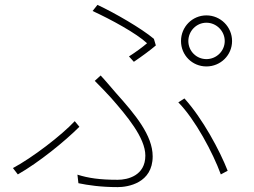

<svg xmlns="http://www.w3.org/2000/svg" viewBox="-20 -755 1040 786"><path d="M751 -587C751 -628 784 -662 825 -662C866 -662 900 -628 900 -587C900 -546 866 -513 825 -513C784 -513 751 -546 751 -587ZM721 -587C721 -529 767 -483 825 -483C883 -483 930 -529 930 -587C930 -645 883 -692 825 -692C767 -692 721 -645 721 -587ZM528 -502C562 -525 597 -551 618 -569L610 -596C559 -639 448 -703 379 -735L359 -710C435 -675 538 -619 582 -578C566 -564 535 -541 508 -524ZM301 -5C340 3 392 11 462 11C503 11 605 -5 605 -115C605 -201 533 -287 455 -374C434 -398 411 -426 392 -446L368 -424C390 -402 417 -374 435 -354C499 -281 575 -191 575 -118C575 -36 503 -19 462 -19C387 -19 342 -26 297 -40ZM912 -56C880 -138 810 -269 735 -352L710 -336C779 -266 852 -129 884 -41ZM305 -236 286 -259C232 -201 112 -109 33 -67L53 -41C139 -90 245 -176 305 -236Z"/></svg>

Font: Noto Sans CJK Thin
Style: Regular
Weight: 100
Designer: Ryoko NISHIZUKA (kana & ideographs); Paul D. Hunt (Latin, Greek & Cyrillic); Wenlong ZHANG (bopomofo); Sandoll Communica
Foundry: Adobe Systems Incorporated
Version: Version 1.000;PS 1;hotconv 1.0.78;makeotf.lib2.5.61930